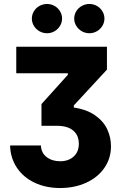

<svg xmlns="http://www.w3.org/2000/svg" viewBox="-20 -944 616 974"><path d="M285.2 -126Q327.1 -126 353.5 -149.7Q379.9 -173.3 379.9 -214.8Q379.9 -257.8 351.3 -281.7Q322.8 -305.7 270.5 -305.7H190.4V-416L324.2 -564.5V-572.3H62.5V-707H522.5V-590.8L354.5 -409.2V-398.4Q420.4 -388.7 462.6 -358.9Q504.9 -329.1 523.9 -288.3Q543 -247.6 543 -202.1Q543 -140.6 509.5 -92.3Q476.1 -43.9 417.2 -17.1Q358.4 9.8 285.2 9.8Q211.9 9.8 154.8 -17.6Q97.7 -44.9 65.2 -94Q32.7 -143.1 31.2 -206.1H187.5Q189 -168.5 216.6 -147.2Q244.1 -126 285.2 -126ZM141.6 -849.6Q141.6 -869.6 151.9 -886.7Q162.1 -903.8 179.9 -913.8Q197.8 -923.8 218.8 -923.8Q239.3 -923.8 256.8 -913.8Q274.4 -903.8 284.7 -886.7Q294.9 -869.6 294.9 -849.6Q294.9 -830.1 284.7 -813Q274.4 -795.9 256.8 -785.6Q239.3 -775.4 218.8 -775.4Q197.8 -775.4 179.9 -785.6Q162.1 -795.9 151.9 -813Q141.6 -830.1 141.6 -849.6ZM356.4 -849.6Q356.4 -869.6 366.7 -886.7Q377 -903.8 394.8 -913.8Q412.6 -923.8 433.6 -923.8Q454.1 -923.8 471.7 -913.8Q489.3 -903.8 499.5 -886.7Q509.8 -869.6 509.8 -849.6Q509.8 -830.1 499.5 -813Q489.3 -795.9 471.7 -785.6Q454.1 -775.4 433.6 -775.4Q412.6 -775.4 394.8 -785.6Q377 -795.9 366.7 -813Q356.4 -830.1 356.4 -849.6Z"/></svg>

Font: Pretendard GOV ExtraBold
Style: Regular
Weight: 800
Designer: Base glyphs from Inter by Rasmus Andersson; Hangeul glyphs from Noto Sans CJK(Source Han Sans) by Jang Soo-young and Kan
Foundry: Kil Hyung-jin
Version: Version 1.309